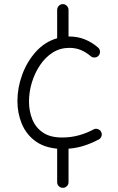

<svg xmlns="http://www.w3.org/2000/svg" viewBox="-20 -690 563 915"><path d="M279.3 205.1Q268.1 205.1 260.3 197.3Q252.4 189.5 252.4 178.2V18.6Q186.5 12.2 144.8 -20.3Q103 -52.7 83 -102.3Q63 -151.9 63 -208.5Q63 -271.5 85.7 -333.7Q108.4 -396 150.9 -443.4Q193.4 -490.7 252.4 -507.8V-642.6Q252.4 -653.8 260.3 -662.1Q268.1 -670.4 279.3 -670.4Q290.5 -670.4 298.6 -662.1Q306.6 -653.8 306.6 -642.6V-516.1Q308.1 -516.1 309.6 -516.1Q350.1 -516.1 384.5 -502.2Q418.9 -488.3 447.3 -463.4Q455.6 -456.5 456.5 -445.1Q457.5 -433.6 450.2 -425.3Q443.4 -417 431.9 -416Q420.4 -415 412.1 -422.4Q390.6 -440.9 365.7 -451.4Q340.8 -461.9 310.5 -461.9Q266.6 -461.9 231.2 -439.5Q195.8 -417 170.7 -379.4Q145.5 -341.8 131.8 -296.6Q118.2 -251.5 118.2 -206.1Q118.2 -160.6 133.8 -121.6Q149.4 -82.5 184.1 -58.6Q218.8 -34.7 275.9 -34.7Q319.3 -34.7 357.7 -45.7Q396 -56.6 428.7 -74.7Q439 -78.6 449.5 -73.5Q460 -68.4 463.4 -58.1Q467.3 -47.4 462.2 -37.4Q457 -27.3 446.8 -23.4Q414.1 -6.3 379.9 4.6Q345.7 15.6 306.6 18.6V178.2Q306.6 189.5 298.6 197.3Q290.5 205.1 279.3 205.1Z"/></svg>

Font: Mikhak-DS1-FD Light
Style: Regular
Weight: 300
Designer: Amin Abedi
Version: Version 3.2